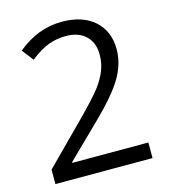

<svg xmlns="http://www.w3.org/2000/svg" viewBox="-108 -810 789 896"><g transform="rotate(-15 286.0 -362.0)"><path d="M518.1 0H48.8V-69.8L236.8 -258.8Q322.8 -345.7 350.1 -382.8Q377.4 -419.9 391.1 -455.1Q404.8 -490.2 404.8 -530.8Q404.8 -587.9 370.1 -621.3Q335.4 -654.8 273.9 -654.8Q229.5 -654.8 189.7 -640.1Q149.9 -625.5 101.1 -586.9L58.1 -642.1Q156.7 -724.1 272.9 -724.1Q373.5 -724.1 430.7 -672.6Q487.8 -621.1 487.8 -534.2Q487.8 -466.3 449.7 -399.9Q411.6 -333.5 307.1 -231.9L150.9 -79.1V-75.2H518.1Z"/></g></svg>

Font: f0_57812 
Style: Regular
Weight: 400
Foundry: Ascender Corporation
Version: Version 1.10